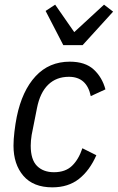

<svg xmlns="http://www.w3.org/2000/svg" viewBox="-20 -793 506 825"><path d="M205 12Q123 12 80.5 -37.5Q38 -87 38 -167Q38 -193 42 -227Q46 -261 52 -291Q75 -403 133 -465.5Q191 -528 280 -528Q346 -528 382.5 -494.5Q419 -461 433 -409L370 -380Q353 -463 276 -463Q222 -463 187 -429Q152 -395 139 -329L116 -213Q114 -201 113 -189Q112 -177 112 -167Q112 -107 139 -80Q166 -53 212 -53Q261 -53 289.5 -80.5Q318 -108 334 -156L394 -126Q365 -60 319 -24Q273 12 205 12ZM252 -599 176 -746 217 -773 299 -655 427 -773 466 -743 335 -599Z"/></svg>

Font: IBM Plex Sans Condensed
Style: Italic
Weight: 400
Width: 3
Italic angle: -11°
Designer: Mike Abbink, Paul van der Laan, Pieter van Rosmalen
Foundry: Bold Monday
Version: Version 1.3